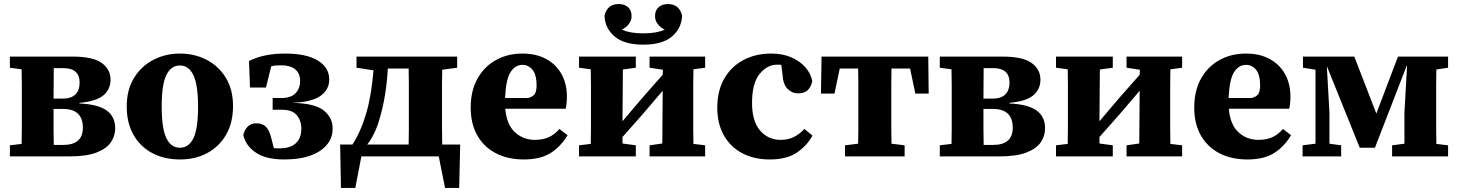

<svg xmlns="http://www.w3.org/2000/svg" viewBox="-20 -774 7214 950"><path d="M29 0V-55L87 -62Q88 -100 88 -140.5Q88 -181 88 -215V-279Q88 -313 88 -353.5Q88 -394 87 -431L29 -439V-494H339Q441 -494 484 -462Q527 -430 527 -380Q527 -333 492.5 -303Q458 -273 373 -265V-262Q465 -258 507.5 -227.5Q550 -197 550 -139Q550 -102 529 -70.5Q508 -39 458 -19.5Q408 0 320 0ZM245 -215Q245 -180 245 -137.5Q245 -95 246 -57H293Q390 -57 390 -142Q390 -235 292 -235H245ZM293 -437H246Q246 -403 245.5 -363.5Q245 -324 245 -286H289Q333 -286 353.5 -307Q374 -328 374 -365Q374 -437 293 -437Z M870 15Q793 15 733.5 -16.5Q674 -48 640.5 -107Q607 -166 607 -247Q607 -329 642.5 -387.5Q678 -446 738 -477.5Q798 -509 870 -509Q943 -509 1002.5 -478Q1062 -447 1097.5 -389Q1133 -331 1133 -249Q1133 -167 1099 -108Q1065 -49 1006 -17Q947 15 870 15ZM870 -43Q914 -43 937 -90Q960 -137 960 -246Q960 -354 937 -402Q914 -450 870 -450Q826 -450 803 -402.5Q780 -355 780 -247Q780 -139 803 -91Q826 -43 870 -43Z M1386 15Q1295 15 1245 -19.5Q1195 -54 1184 -106Q1189 -130 1205 -147Q1221 -164 1249 -164Q1278 -164 1295.5 -147Q1313 -130 1322 -92L1335 -41Q1342 -40 1349.5 -40Q1357 -40 1364 -40Q1417 -40 1444 -65.5Q1471 -91 1471 -137Q1471 -177 1448.5 -204Q1426 -231 1375 -231H1329V-289H1372Q1420 -289 1442.5 -313Q1465 -337 1465 -373Q1465 -411 1440.5 -431Q1416 -451 1372 -451Q1357 -451 1345 -450Q1333 -449 1322 -446L1296 -341H1217L1212 -472Q1247 -490 1291.5 -499.5Q1336 -509 1391 -509Q1496 -509 1552.5 -474.5Q1609 -440 1609 -381Q1609 -330 1565.5 -299.5Q1522 -269 1432 -266V-265Q1540 -262 1583 -226.5Q1626 -191 1626 -138Q1626 -69 1562.5 -27Q1499 15 1386 15Z M1858 -186Q1837 -110 1797 -59H2002Q2003 -97 2003 -138.5Q2003 -180 2003 -215V-279Q2003 -314 2003 -356Q2003 -398 2002 -435H1899Q1895 -364 1884.5 -301.5Q1874 -239 1858 -186ZM1744 -439V-494H2242V-439L2168 -429Q2167 -392 2167 -352Q2167 -312 2167 -279V-215Q2167 -180 2167 -138.5Q2167 -97 2168 -59H2257L2252 156H2182L2151 0H1768L1738 156H1667L1663 -59H1724Q1765 -122 1791.5 -211.5Q1818 -301 1828 -426Z M2565 -453Q2529 -453 2506 -417Q2483 -381 2479 -289H2593Q2619 -296 2627 -310.5Q2635 -325 2635 -353Q2635 -403 2615.5 -428Q2596 -453 2565 -453ZM2572 15Q2494 15 2435 -15Q2376 -45 2342.5 -102.5Q2309 -160 2309 -242Q2309 -325 2342.5 -385Q2376 -445 2434 -477Q2492 -509 2565 -509Q2633 -509 2682.5 -482Q2732 -455 2758.5 -407Q2785 -359 2785 -296Q2785 -263 2779 -236H2480Q2487 -157 2528 -119.5Q2569 -82 2626 -82Q2667 -82 2696 -95.5Q2725 -109 2748 -136L2788 -105Q2755 -49 2704.5 -17Q2654 15 2572 15Z M3194 -439V-494H3469V-439L3411 -431Q3410 -394 3410 -353.5Q3410 -313 3410 -279V-215Q3410 -181 3410 -140.5Q3410 -100 3411 -62L3469 -55V0H3194V-55L3257 -64L3259 -325L3160 -209L3060 -96V-64L3126 -55V0H2845V-55L2903 -62Q2904 -100 2904 -140.5Q2904 -181 2904 -215V-279Q2904 -313 2904 -353.5Q2904 -394 2903 -431L2845 -439V-494H3126V-439L3062 -430L3060 -174L3155 -286L3259 -404L3260 -429ZM3163 -553Q3068 -553 3020.5 -594Q2973 -635 2971 -697Q2985 -754 3041 -754Q3070 -754 3087.5 -738.5Q3105 -723 3105 -694Q3105 -672 3091.5 -655Q3078 -638 3057 -627Q3078 -618 3103.5 -613.5Q3129 -609 3163 -609Q3197 -609 3222.5 -613.5Q3248 -618 3269 -627Q3248 -638 3234.5 -655Q3221 -672 3221 -694Q3221 -723 3239 -738.5Q3257 -754 3285 -754Q3341 -754 3355 -697Q3353 -635 3305.5 -594Q3258 -553 3163 -553Z M3789 15Q3711 15 3652.5 -16Q3594 -47 3561.5 -104.5Q3529 -162 3529 -241Q3529 -325 3563.5 -385Q3598 -445 3658.5 -477Q3719 -509 3796 -509Q3853 -509 3896 -490Q3939 -471 3965.5 -440.5Q3992 -410 3999 -373Q3987 -312 3930 -312Q3899 -312 3877 -334Q3855 -356 3852 -403L3846 -453Q3841 -454 3835.5 -454Q3830 -454 3825 -454Q3776 -454 3738.5 -408Q3701 -362 3701 -265Q3701 -174 3741 -128Q3781 -82 3842 -82Q3880 -82 3908.5 -96.5Q3937 -111 3960 -136L4000 -103Q3972 -52 3922 -18.5Q3872 15 3789 15Z M4042 -311 4045 -494H4573L4575 -311H4509L4483 -435H4391Q4390 -398 4390 -356Q4390 -314 4390 -279V-215Q4390 -181 4390 -140.5Q4390 -100 4391 -63L4456 -55V0H4161V-55L4226 -63Q4227 -100 4227 -140.5Q4227 -181 4227 -215V-279Q4227 -314 4227 -356Q4227 -398 4226 -435H4135L4109 -311Z M4630 0V-55L4688 -62Q4689 -100 4689 -140.5Q4689 -181 4689 -215V-279Q4689 -313 4689 -353.5Q4689 -394 4688 -431L4630 -439V-494H4940Q5042 -494 5085 -462Q5128 -430 5128 -380Q5128 -333 5093.5 -303Q5059 -273 4974 -265V-262Q5066 -258 5108.5 -227.5Q5151 -197 5151 -139Q5151 -102 5130 -70.5Q5109 -39 5059 -19.5Q5009 0 4921 0ZM4846 -215Q4846 -180 4846 -137.5Q4846 -95 4847 -57H4894Q4991 -57 4991 -142Q4991 -235 4893 -235H4846ZM4894 -437H4847Q4847 -403 4846.5 -363.5Q4846 -324 4846 -286H4890Q4934 -286 4954.5 -307Q4975 -328 4975 -365Q4975 -437 4894 -437Z M5554 -439V-494H5829V-439L5771 -431Q5770 -394 5770 -353.5Q5770 -313 5770 -279V-215Q5770 -181 5770 -140.5Q5770 -100 5771 -62L5829 -55V0H5554V-55L5617 -64L5619 -325L5520 -209L5420 -96V-64L5486 -55V0H5205V-55L5263 -62Q5264 -100 5264 -140.5Q5264 -181 5264 -215V-279Q5264 -313 5264 -353.5Q5264 -394 5263 -431L5205 -439V-494H5486V-439L5422 -430L5420 -174L5515 -286L5619 -404L5620 -429Z M6145 -453Q6109 -453 6086 -417Q6063 -381 6059 -289H6173Q6199 -296 6207 -310.5Q6215 -325 6215 -353Q6215 -403 6195.5 -428Q6176 -453 6145 -453ZM6152 15Q6074 15 6015 -15Q5956 -45 5922.5 -102.5Q5889 -160 5889 -242Q5889 -325 5922.5 -385Q5956 -445 6014 -477Q6072 -509 6145 -509Q6213 -509 6262.5 -482Q6312 -455 6338.5 -407Q6365 -359 6365 -296Q6365 -263 6359 -236H6060Q6067 -157 6108 -119.5Q6149 -82 6206 -82Q6247 -82 6276 -95.5Q6305 -109 6328 -136L6368 -105Q6335 -49 6284.5 -17Q6234 15 6152 15Z M6425 0V-55L6489 -63V-429L6427 -439V-494H6681L6790 -212L6897 -494H7145V-439L7087 -430Q7086 -393 7086 -352.5Q7086 -312 7086 -278V-215Q7086 -181 7086 -140.5Q7086 -100 7087 -62L7145 -55V0H6868V-55L6929 -63V-216L6942 -448H6940L6783 -43H6708L6545 -447L6558 -216V-63L6616 -55V0Z"/></svg>

Font: Source Serif 4 SmText
Style: Bold
Weight: 700
Designer: Frank Grießhammer
Foundry: Adobe
Version: Version 4.005;hotconv 1.1.0;makeotfexe 2.6.0